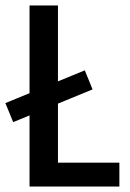

<svg xmlns="http://www.w3.org/2000/svg" viewBox="-45 -679 473 699"><path d="M389.6 0V-86.9H166V-301.8L292 -353.5L263.7 -422.9L166 -382.8V-659.2H62.5V-339.8L-25.4 -303.7L2.9 -234.4L62.5 -258.8V0Z"/></svg>

Font: Yaldevi Colombo SemiBold
Style: Regular
Weight: 600
Designer: Sol Matas, Denzil Rajitha, Kosala Senevirathne and Pathum Egodawatta
Foundry: Mooniak
Version: Version 1.020 ; ttfautohint (v1.6)